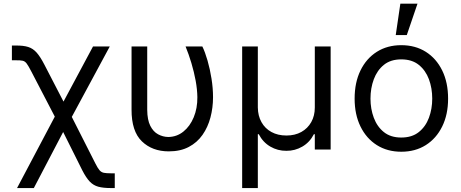

<svg xmlns="http://www.w3.org/2000/svg" viewBox="-20 -792 2444 1017"><path d="M70.3 204.1 295.9 -222.7H335L485.4 74.2Q497.6 98.6 507.1 109.6Q516.6 120.6 530 123.3Q543.5 126 567.4 126H587.9V204.1H567.4Q526.9 204.1 500.7 197Q474.6 189.9 455.3 169.7Q436 149.4 416 110.4L314.5 -92.8L159.2 204.1ZM283.2 -149.4 145.5 -414.1Q130.9 -442.4 121.8 -454.8Q112.8 -467.3 100.6 -470.2Q88.4 -473.1 63.5 -472.7H43V-550.8H63.5Q104 -551.3 129.4 -543.2Q154.8 -535.2 174.1 -513.4Q193.4 -491.7 214.8 -450.2L316.4 -253.9L472.7 -545.9H561.5L347.7 -149.4Z M676.8 -545.9H759.8V-210Q760.3 -156.7 776.1 -125.5Q792 -94.2 817.4 -80.6Q842.8 -66.9 871.1 -66.4Q916.5 -66.9 951.4 -95Q986.3 -123 1006.1 -170.7Q1025.9 -218.3 1025.4 -277.3Q1024.9 -317.9 1016.4 -364.5Q1007.8 -411.1 993.7 -458.3Q979.5 -505.4 962.9 -545.9H1051.8Q1066.4 -516.1 1079.3 -471.2Q1092.3 -426.3 1100.3 -375.5Q1108.4 -324.7 1108.4 -277.3Q1108.4 -221.2 1094.7 -169.7Q1081.1 -118.2 1052.7 -77.6Q1024.4 -37.1 980 -13.7Q935.5 9.8 874 9.8Q786.6 9.8 731.4 -43.5Q676.3 -96.7 676.8 -211.9Z M1262.7 204.1V-545.9H1345.7V-222.7Q1346.2 -178.7 1365 -145Q1383.8 -111.3 1417.7 -92.8Q1451.7 -74.2 1497.1 -74.2Q1542.5 -74.2 1576.2 -93Q1609.9 -111.8 1628.7 -145.3Q1647.5 -178.7 1647.5 -222.7V-545.9H1731.4V0H1647.5V-81.1H1642.6Q1620.6 -38.1 1581.3 -15.4Q1542 7.3 1497.1 6.8Q1451.2 7.3 1412.1 -15.4Q1373 -38.1 1350.6 -81.1H1345.7V204.1Z M2105.5 11.7Q2031.7 11.7 1976.1 -23.4Q1920.4 -58.6 1889.4 -122.1Q1858.4 -185.5 1858.4 -269.5Q1858.4 -355 1889.4 -418.7Q1920.4 -482.4 1976.1 -517.6Q2031.7 -552.7 2105.5 -552.7Q2179.7 -552.7 2235.4 -517.6Q2291 -482.4 2322.3 -418.7Q2353.5 -355 2353.5 -269.5Q2353.5 -185.5 2322.3 -122.1Q2291 -58.6 2235.4 -23.4Q2179.7 11.7 2105.5 11.7ZM2105.5 -63.5Q2162.1 -63.5 2198.2 -92.3Q2234.4 -121.1 2252 -168.2Q2269.5 -215.3 2269.5 -269.5Q2269.5 -324.7 2252 -372.1Q2234.4 -419.4 2198.2 -448.5Q2162.1 -477.5 2105.5 -477.5Q2049.3 -477.5 2013.4 -448.5Q1977.5 -419.4 1960 -372.1Q1942.4 -324.7 1942.4 -269.5Q1942.4 -215.3 1960 -168.2Q1977.5 -121.1 2013.4 -92.3Q2049.3 -63.5 2105.5 -63.5ZM2076.2 -606.4 2100.6 -772.5H2191.4L2134.8 -606.4Z"/></svg>

Font: Inter
Style: Regular
Weight: 400
Designer: Rasmus Andersson
Foundry: rsms
Version: Version 4.000;git-8c9346024